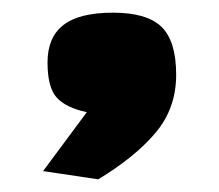

<svg xmlns="http://www.w3.org/2000/svg" viewBox="-20 -171 346 303"><path d="M135 112 48 99 117 6Q84 -1 69.5 -17Q55 -33 55 -72.5Q55 -112 80 -131.5Q105 -151 158.5 -151Q212 -151 235 -128.5Q258 -106 258 -53Q258 0 225.5 38.5Q193 77 135 112Z"/></svg>

Font: Passion One
Style: Bold
Weight: 700
Designer: Alejandro Lo Celso
Foundry: Fontstage
Version: Version 1.002